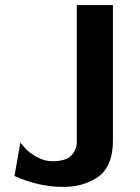

<svg xmlns="http://www.w3.org/2000/svg" viewBox="-20 -715 552 755"><path d="M37 -23 60 -154Q78 -133 88.5 -122.5Q99 -112 127.5 -96.5Q156 -81 185 -81Q240 -81 261 -104Q282 -127 282 -157V-695H424V-159Q424 -108 407 -71Q390 -34 360 -15.5Q330 3 298 11.5Q266 20 229 20Q132 20 37 -23Z"/></svg>

Font: Coval
Style: ExtraBold
Weight: 800
Foundry: Context Ltd
Version: Version 001.000